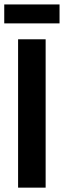

<svg xmlns="http://www.w3.org/2000/svg" viewBox="-33 -861 294 881"><path d="M-13.5 -840.6H240.2V-753.7H-13.5ZM50 -680.7H176.4V0H50Z"/></svg>

Font: Puralecka Narrow
Style: Bold
Weight: 700
Designer: Hector Gatti, Marcela Romero, Pablo Cosgaya and Nicolas Silva
Version: Version 1.004;PS 001.004;hotconv 1.0.70;makeotf.lib2.5.58329